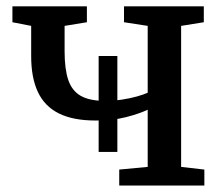

<svg xmlns="http://www.w3.org/2000/svg" viewBox="-20 -575 692 595"><path d="M349.5 0V-49.5L437.7 -57.8V-235Q412.2 -222.8 371.4 -212.2Q330.6 -201.5 276.5 -201.5Q206.7 -201.5 162.6 -223.4Q118.4 -245.4 97.5 -289.7Q76.6 -334 76.6 -401.2V-494.8L18.5 -506.1V-555.3H249.3V-506.1L180.2 -494.8V-415.7Q180.2 -360.7 191.7 -326.9Q203.3 -293.2 230.6 -277.8Q257.9 -262.4 305.5 -262.4Q332.2 -262.4 357.8 -266.3Q383.4 -270.2 404.4 -276.1Q425.3 -282 437.7 -287.6V-494.8L364.3 -506.1V-555.3H611.6V-506.1L541.3 -494.8V-57.8L613.3 -49.5V0ZM285.7 -104.1V-401.4H343.7V-104.1Z"/></svg>

Font: Merriweather 7pt Light
Style: Regular
Weight: 300
Designer: Eben Sorkin
Foundry: Eben Sorkin
Version: Version 2.200;gftools[0.9.31]